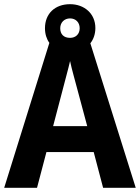

<svg xmlns="http://www.w3.org/2000/svg" viewBox="-20 -898 669 918"><path d="M473 0H629L412 -691C427 -710 436 -735 436 -764C436 -833 383 -878 315 -878C243 -878 195 -833 195 -763C195 -735 203 -711 216 -693L0 0H157L202 -171H428ZM315 -717C284 -717 268 -735 268 -763C268 -791 288 -810 315 -810C342 -810 361 -791 361 -763C361 -735 342 -717 315 -717ZM349 -474 397 -295H234L281 -474C287 -499 307 -570 315 -606C323 -567 339 -513 349 -474Z"/></svg>

Font: Noto Sans Sinhala UI SemiCondensed
Style: Bold
Weight: 700
Width: 4
Designer: Jelle Bosma - Monotype Design Team
Foundry: Monotype Imaging Inc.
Version: Version 2.006